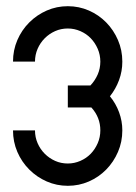

<svg xmlns="http://www.w3.org/2000/svg" viewBox="-20 -600 440 620"><path d="M22 -401Q22 -438 36 -470.5Q50 -503 74.5 -527.5Q99 -552 131 -566Q163 -580 199 -580Q235 -580 267 -566Q299 -552 323 -527.5Q347 -503 361 -470.5Q375 -438 375 -401Q375 -370 364.5 -341.5Q354 -313 335 -289Q354 -266 364.5 -237.5Q375 -209 375 -179Q375 -142 361 -109.5Q347 -77 323 -52.5Q299 -28 267 -14Q235 0 199 0Q163 0 131 -14Q99 -28 74.5 -52.5Q50 -77 36 -109.5Q22 -142 22 -179H93Q93 -157 101.5 -137.5Q110 -118 124.5 -103.5Q139 -89 158 -80.5Q177 -72 199 -72Q220 -72 239.5 -80.5Q259 -89 273 -103.5Q287 -118 295.5 -137.5Q304 -157 304 -179Q304 -221 275 -253H199V-324H272Q287 -340 295.5 -359.5Q304 -379 304 -401Q304 -423 295.5 -442.5Q287 -462 273 -476.5Q259 -491 239.5 -499.5Q220 -508 199 -508Q177 -508 158 -499.5Q139 -491 124.5 -476.5Q110 -462 101.5 -442.5Q93 -423 93 -401H22Z"/></svg>

Font: Googee
Style: Regular
Weight: 400
Designer: Peter Wiegel
Foundry: CATFonts Peter Wiegel
Version: 1.000